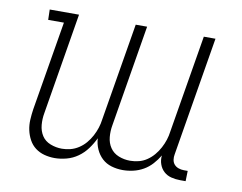

<svg xmlns="http://www.w3.org/2000/svg" viewBox="-63 -604 877 697"><g transform="rotate(10 375.0 -256.0)"><path d="M178 8Q158 8 139.5 3Q121 -2 106.5 -13Q92 -24 83 -40.5Q74 -57 70 -75.5Q66 -94 67 -113.5Q68 -133 71 -153L126 -482H68L67 -520H175L113 -146Q109 -124 111 -102Q113 -80 124 -63Q135 -46 155.5 -38Q176 -30 198 -30Q213 -30 229 -34Q245 -38 259.5 -47.5Q274 -57 285 -70Q296 -83 304 -98Q312 -113 317 -128.5Q322 -144 324 -160L384 -520H426L364 -146Q360 -124 362 -102Q364 -80 375.5 -63Q387 -46 407 -38Q427 -30 449 -30Q465 -30 481 -34Q497 -38 511 -47.5Q525 -57 536 -70Q547 -83 555 -98Q563 -113 568 -128.5Q573 -144 575 -160L635 -520H678L605 -81Q603 -71 604.5 -61Q606 -51 612 -44Q618 -37 627.5 -33.5Q637 -30 648 -30H662L661 8H641Q624 8 608 4Q592 0 580.5 -10.5Q569 -21 563.5 -36.5Q558 -52 560 -69Q550 -52 536 -36.5Q522 -21 504.5 -11Q487 -1 467.5 3.5Q448 8 429 8Q407 8 387 2Q367 -4 352.5 -17.5Q338 -31 329.5 -50Q321 -69 320 -90Q310 -69 296 -50Q282 -31 263 -17.5Q244 -4 221.5 2Q199 8 178 8Z"/></g></svg>

Font: Iosevka Etoile Extralight
Style: Italic
Weight: 200
Italic angle: -9°
Designer: Belleve Invis
Foundry: Belleve Invis
Version: Version 22.1.2; ttfautohint (v1.8.4)